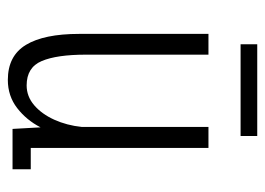

<svg xmlns="http://www.w3.org/2000/svg" viewBox="-113 -551 676 490"><g transform="rotate(90 225.0 -306.0)"><path d="M184 12Q122.5 12 94.5 -34.2Q66.5 -80.5 66.5 -170V-500H119.5V-187Q119.5 -113 135.8 -74.5Q152 -36 198 -36Q226 -36 248.5 -55.2Q271 -74.5 285.5 -106.5Q300 -138.5 304 -177V-500H357.5V-46.5H412V0H309L305 -71.5Q286.5 -35.5 255.8 -11.8Q225 12 184 12ZM93 -582V-624.5H327V-582Z"/></g></svg>

Font: Trispace Condensed ExtraLight
Style: Regular
Weight: 200
Width: 3
Designer: Tyler Finck
Foundry: Etcetera Type Company
Version: Version 1.210; ttfautohint (v1.8.3)